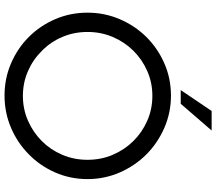

<svg xmlns="http://www.w3.org/2000/svg" viewBox="-72 -850 931 826"><g transform="rotate(90 393.0 -437.5)"><path d="M645 -97Q596 -48 530.5 -20Q465 8 392 8Q318 8 253 -20Q188 -48 139.5 -96.5Q91 -145 63 -210Q35 -275 35 -349Q35 -422 63 -487.5Q91 -553 139.5 -602Q188 -651 253 -679.5Q318 -708 392 -708Q465 -708 530.5 -679.5Q596 -651 645 -602Q694 -553 722.5 -487.5Q751 -422 751 -349Q751 -275 722.5 -210Q694 -145 645 -97ZM199 -153Q236 -115 286 -93Q336 -71 393 -71Q450 -71 500 -93Q550 -115 587.5 -152.5Q625 -190 646.5 -240.5Q668 -291 668 -349Q668 -407 646.5 -457.5Q625 -508 587.5 -546Q550 -584 500 -606Q450 -628 393 -628Q336 -628 286 -606Q236 -584 198.5 -546Q161 -508 139.5 -457.5Q118 -407 118 -349Q118 -291 139.5 -240.5Q161 -190 199 -153ZM427 -750H368Q391 -783 413 -816.5Q435 -850 458 -883H542Q513 -850 484.5 -816.5Q456 -783 427 -750Z"/></g></svg>

Font: Josefin Slab
Style: Bold
Weight: 700
Designer: Santiago Orozco
Foundry: Typemade
Version: Version 2.000